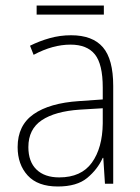

<svg xmlns="http://www.w3.org/2000/svg" viewBox="-20 -667 508 697"><path d="M238 -539Q316 -539 353.5 -495.5Q391 -452 391 -355V0H361L355 -94H353Q334 -52 296.5 -21Q259 10 190 10Q117 10 80.5 -30Q44 -70 44 -133Q44 -212 102 -252.5Q160 -293 267 -300L353 -306V-349Q353 -434 324.5 -469.5Q296 -505 236 -505Q204 -505 171 -496Q138 -487 102 -468L89 -501Q123 -518 160.5 -528.5Q198 -539 238 -539ZM270 -269Q180 -263 131.5 -230.5Q83 -198 83 -133Q83 -80 112.5 -51.5Q142 -23 195 -23Q275 -23 313.5 -76.5Q352 -130 353 -219V-274ZM357 -647V-614H113V-647Z"/></svg>

Font: Noto Sans Gujarati SemiCondensed ExtraLight
Style: Regular
Weight: 200
Width: 4
Designer: Jelle Bosma - Monotype Design Team, Universal Thirst
Foundry: Monotype Imaging Inc.
Version: Version 2.106; ttfautohint (v1.8.4.7-5d5b)